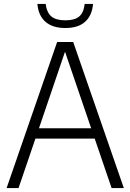

<svg xmlns="http://www.w3.org/2000/svg" viewBox="-20 -953 660 973"><path d="M545.5 0 460 -250.5H159.5L74 0H13.5L269.5 -740H351L607.5 0ZM177.5 -303H442L309.5 -691ZM169.5 -933H211.5Q217 -889.5 240.2 -869.8Q263.5 -850 311 -850Q359 -850 381.8 -869.8Q404.5 -889.5 409 -933H451.5Q446.5 -874 411.2 -842.5Q376 -811 311 -811Q246.5 -811 210.5 -842.5Q174.5 -874 169.5 -933Z"/></svg>

Font: Encode Sans Semi Condensed Light
Style: Regular
Weight: 300
Width: 4
Designer: Multiple Designers
Foundry: Impallari Type
Version: Version 2.000